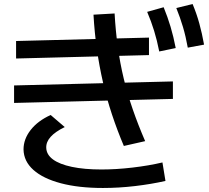

<svg xmlns="http://www.w3.org/2000/svg" viewBox="-20 -875 1040 955"><path d="M50 -363V-450L840 -470V-383ZM596 -149Q563 -227 537 -305.5Q511 -384 492.5 -464.5Q474 -545 462 -629Q450 -713 445 -802L550 -808Q555 -721 566 -641Q577 -561 595.5 -484Q614 -407 640.5 -330.5Q667 -254 702 -173ZM721 -601 60 -584V-671L721 -688ZM772 -619Q761 -675 746.5 -722Q732 -769 712 -816L794 -839Q814 -790 828.5 -741.5Q843 -693 854 -636ZM914 -638Q904 -694 890 -741Q876 -788 857 -835L938 -855Q958 -807 971.5 -758Q985 -709 995 -653ZM492 60Q371 60 282.5 36.5Q194 13 146 -30Q98 -73 97 -132Q97 -183 132.5 -228.5Q168 -274 232 -303L302 -243Q255 -220 232 -194.5Q209 -169 210 -140Q211 -106 243.5 -82Q276 -58 337.5 -45Q399 -32 485 -32Q558 -32 639 -41.5Q720 -51 788 -67L803 25Q732 41 651.5 50.5Q571 60 492 60Z"/></svg>

Font: M PLUS 1 Code Medium
Style: Regular
Weight: 500
Designer: Coji Morishita
Foundry: UNDERFOREST DESIGN
Version: Version 1.002